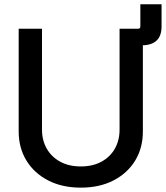

<svg xmlns="http://www.w3.org/2000/svg" viewBox="-20 -861 771 893"><path d="M536.6 -650.4V-727.5H622.6Q632.8 -727.5 632.8 -737.8V-841.3H731.4V-737.8Q731.4 -693.8 708 -672.1Q684.6 -650.4 640.6 -650.4ZM356 11.7Q268.6 11.7 203.6 -22Q138.7 -55.7 102.8 -114.5Q66.9 -173.3 66.9 -249.5V-727.5H175.3V-258.3Q175.3 -208.5 197.3 -169.9Q219.2 -131.3 259.8 -109.1Q300.3 -86.9 356 -86.9Q411.6 -86.9 452.1 -109.1Q492.7 -131.3 514.4 -169.9Q536.1 -208.5 536.1 -258.3V-727.5H644.5V-249.5Q644.5 -173.3 608.9 -114.5Q573.2 -55.7 508.3 -22Q443.4 11.7 356 11.7Z"/></svg>

Font: Inter 28pt Medium
Style: Regular
Weight: 500
Designer: Rasmus Andersson
Foundry: rsms
Version: Version 4.001;git-66647c0bb